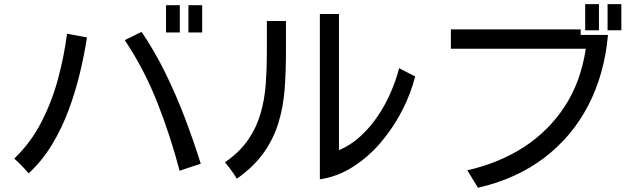

<svg xmlns="http://www.w3.org/2000/svg" viewBox="-20 -843 3040 913"><path d="M769.5 -688.5V-818.4H835V-688.5ZM876 -688.5V-818.4H941.4V-688.5ZM834 -31.2Q792 -192.4 729 -353Q666 -513.7 573.2 -652.3L653.3 -691.4Q715.8 -599.6 767.1 -494.6Q818.4 -389.6 859.9 -280.3Q901.4 -170.9 934.6 -64.5ZM116.2 -18.6Q100.6 -37.1 83.5 -54.7Q66.4 -72.3 47.9 -88.9Q127 -165 177.2 -263.2Q227.5 -361.3 256.3 -469.2Q285.2 -577.1 298.8 -682.6L393.6 -665Q380.9 -582 359.4 -493.2Q337.9 -404.3 305.7 -317.9Q273.4 -231.4 226.6 -154.3Q179.7 -77.1 116.2 -18.6Z M1501 9.8V-776.4H1591.8V-128.9Q1647.5 -152.3 1693.8 -194.8Q1740.2 -237.3 1776.4 -291Q1812.5 -344.7 1837.9 -403.3Q1863.3 -461.9 1877.9 -518.6L1954.1 -479.5Q1934.6 -400.4 1893.6 -319.8Q1852.5 -239.3 1793.5 -168.9Q1734.4 -98.6 1660.2 -50.8Q1585.9 -2.9 1501 9.8ZM1106.4 6.8Q1093.8 -13.7 1079.6 -33.2Q1065.4 -52.7 1049.8 -71.3Q1120.1 -120.1 1160.2 -178.7Q1200.2 -237.3 1219.2 -303.7Q1238.3 -370.1 1243.7 -442.9Q1249 -515.6 1249 -594.7V-743.2H1339.8V-594.7Q1339.8 -502.9 1333.5 -418.9Q1327.1 -335 1304.2 -259.3Q1281.2 -183.6 1234.4 -117.2Q1187.5 -50.8 1106.4 6.8Z M2762.7 -699.2V-823.2H2828.1V-699.2ZM2869.1 -699.2V-823.2H2934.6V-699.2ZM2252.9 49.8 2202.1 -33.2Q2353.5 -67.4 2471.7 -144Q2589.8 -220.7 2666 -337.9Q2742.2 -455.1 2765.6 -611.3H2124V-703.1H2741.2V-676.8H2871.1Q2854.5 -491.2 2777.8 -342.8Q2701.2 -194.3 2568.8 -93.3Q2436.5 7.8 2252.9 49.8Z"/></svg>

Font: Kosugi
Style: Regular
Weight: 400
Version: Version 4.002